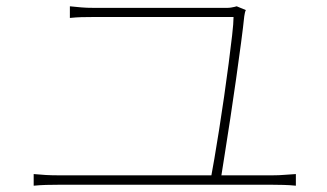

<svg xmlns="http://www.w3.org/2000/svg" viewBox="-20 -668 1040 610"><path d="M761 -636Q759 -632 758 -627Q757 -622 756 -616Q753 -586 746 -533Q739 -480 730 -416.5Q721 -353 711.5 -290.5Q702 -228 694 -178Q686 -128 682 -102H650Q654 -123 661 -163.5Q668 -204 676 -255Q684 -306 692 -361Q700 -416 706.5 -466.5Q713 -517 717.5 -556Q722 -595 722 -614Q693 -614 642.5 -614Q592 -614 533.5 -614Q475 -614 420.5 -614Q366 -614 327.5 -614Q289 -614 280 -614Q255 -614 238.5 -613.5Q222 -613 202 -611V-648Q222 -646 238.5 -644.5Q255 -643 279 -643Q287 -643 315 -643Q343 -643 384 -643Q425 -643 471.5 -643Q518 -643 563 -643Q608 -643 644.5 -643Q681 -643 701 -643Q708 -643 714 -644Q720 -645 724.5 -646Q729 -647 732 -648ZM87 -115Q107 -113 126 -112Q145 -111 164 -111H847Q866 -111 883.5 -112.5Q901 -114 920 -115V-78Q901 -80 880.5 -80.5Q860 -81 847 -81H164Q145 -81 126.5 -80.5Q108 -80 87 -78Z"/></svg>

Font: Shanggu Sans SC VF
Style: Regular
Weight: 250
Designer: GuiWonder
Version: Version 1.021